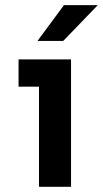

<svg xmlns="http://www.w3.org/2000/svg" viewBox="-20 -723 398 743"><path d="M51.8 -493.2V-387.7H130.9V0H254.9V-493.2ZM227.5 -703.1 125 -564.5H224.6L358.4 -703.1Z"/></svg>

Font: Sen-gleads
Style: Bold
Weight: 700
Designer: Kosal Sen, Philatype
Foundry: Philatype
Version: Version 1.004; ttfautohint (v1.8.3)